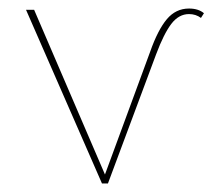

<svg xmlns="http://www.w3.org/2000/svg" viewBox="-20 -430 498 450"><path d="M458 -399 451 -388Q439 -397 423 -397Q399 -397 381.5 -374Q364 -351 346 -303L233 0H219L41 -407H60L226 -21L332 -309Q350 -360 371 -385Q392 -410 423 -410Q445 -410 458 -399Z"/></svg>

Font: Ysabeau Infant Thin
Style: Regular
Weight: 200
Designer: Christian Thalmann (Catharsis Fonts)
Version: Version 0.003